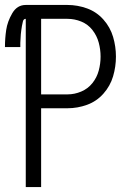

<svg xmlns="http://www.w3.org/2000/svg" viewBox="-24 -755 544 775"><path d="M80 0V-679Q71 -679 68.5 -668.5Q66 -658 64.5 -650Q63 -642 62 -633.5Q61 -625 60 -616.5Q59 -608 59 -599L58 -582Q58 -574 58 -565H-4Q-4 -600 1 -634Q6 -668 25.5 -701.5Q45 -735 80 -735H248Q289 -735 327.5 -721Q366 -707 393.5 -676Q421 -645 432.5 -606Q444 -567 444 -526.5Q444 -486 432.5 -447Q421 -408 393.5 -377Q366 -346 327.5 -332Q289 -318 248 -318H142V0ZM142 -374H248Q277 -374 304 -385.5Q331 -397 349 -419.5Q367 -442 374.5 -470Q382 -498 382 -526.5Q382 -555 374.5 -583Q367 -611 349 -634Q331 -657 304 -668Q277 -679 248 -679H142Z"/></svg>

Font: Iosevka SS01 Light
Style: Regular
Weight: 300
Monospace: yes
Designer: Belleve Invis
Foundry: Belleve Invis
Version: 2.3.3; ttfautohint (v1.8.3)